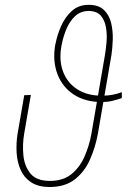

<svg xmlns="http://www.w3.org/2000/svg" viewBox="-20 -751 527 781"><path d="M475.6 -376V-352.1Q456.1 -345.2 436.3 -340.6Q416.5 -335.9 395.5 -335.9Q327.1 -335.9 280.8 -366Q234.4 -396 214.1 -448.5Q193.8 -501 204.1 -565.9L206.5 -576.2Q212.9 -608.9 228.5 -644.8Q244.1 -680.7 271.5 -705.8Q298.8 -731 339.8 -731.4Q380.9 -731.4 402.6 -710.7Q424.3 -689.9 432.1 -657.2Q439.9 -624.5 438.7 -589.4Q437.5 -554.2 433.1 -525.9L377.9 -205.6Q367.7 -150.9 345.7 -101.3Q323.7 -51.8 283.9 -21Q244.1 9.8 180.7 9.8Q134.8 9.3 106.2 -9.8Q77.6 -28.8 63.7 -60.5Q49.8 -92.3 47.6 -130.1Q45.4 -168 51.3 -205.6L78.6 -363.8L105.5 -364.7L78.1 -205.6Q70.8 -162.6 75.2 -118.7Q79.6 -74.7 103.8 -45.2Q127.9 -15.6 181.2 -15.1Q235.8 -14.6 270 -42.2Q304.2 -69.8 323.5 -113.5Q342.8 -157.2 351.6 -205.6L406.7 -525.9Q410.6 -548.8 413.3 -579.3Q416 -609.9 411.1 -639.2Q406.2 -668.5 390.1 -687.3Q374 -706.1 339.8 -706.5Q306.2 -705.6 284.4 -684.3Q262.7 -663.1 250.2 -633.1Q237.8 -603 232.4 -576.2L230 -564.9Q219.2 -505.4 236.6 -459.5Q253.9 -413.6 294.9 -387.5Q335.9 -361.3 395.5 -361.8Q418 -361.8 437.5 -365.5Q457 -369.1 475.6 -376Z"/></svg>

Font: Roboto Condensed Thin
Style: Italic
Weight: 250
Italic angle: -12°
Designer: Christian Robertson
Foundry: Google
Version: Version 3.008; 2023